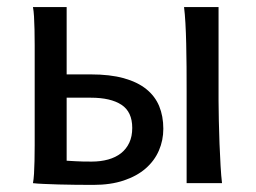

<svg xmlns="http://www.w3.org/2000/svg" viewBox="-20 -518 724 543"><path d="M236.8 -307.6Q291 -307.6 329.8 -296.9Q368.7 -286.1 393.6 -266.1Q418.5 -246.1 430.2 -217.8Q441.9 -189.5 441.9 -153.8Q441.9 -121.1 429.4 -92.3Q417 -63.5 392.1 -41.7Q367.2 -20 330.1 -7.6Q293 4.9 244.1 4.9Q218.3 4.9 193.1 4.6Q168 4.4 145.5 3.7Q123 2.9 104.5 2.2Q85.9 1.5 73.2 0Q75.2 -10.3 76.2 -26.4Q77.1 -42.5 77.6 -63Q78.1 -83.5 78.1 -107.2Q78.1 -130.9 78.1 -156.2V-341.8Q78.1 -366.7 78.1 -390.4Q78.1 -414.1 77.6 -434.6Q77.1 -455.1 76.2 -471.4Q75.2 -487.8 73.2 -498H168.5V-307.6ZM168.5 -63.5Q178.2 -63 194.3 -62Q210.4 -61 239.3 -61Q264.6 -61 285.9 -66.9Q307.1 -72.8 322.3 -84.7Q337.4 -96.7 345.7 -114.5Q354 -132.3 354 -156.2Q354 -201.7 323.5 -221.7Q293 -241.7 236.8 -241.7H168.5ZM598.1 -231.9Q598.1 -208.5 598.9 -176.5Q599.6 -144.5 600.8 -111.8Q602.1 -79.1 603.8 -49.3Q605.5 -19.5 607.9 0H507.8V-258.8Q507.8 -294.4 507.6 -329.1Q507.3 -363.8 506.6 -394.8Q505.9 -425.8 504.4 -452.4Q502.9 -479 500.5 -498H598.1Z"/></svg>

Font: Andika DR AuSIL
Style: Regular
Weight: 400
Designer: Annie Olsen & Victor Gaultney
Foundry: SIL International
Version: Version 0.003